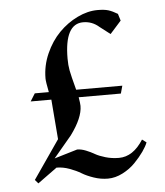

<svg xmlns="http://www.w3.org/2000/svg" viewBox="-48 -659 605 704"><g transform="rotate(-5 255.0 -306.5)"><path d="M321.3 2.9Q294.9 2.9 269.3 -5.9Q243.7 -14.6 226.1 -25.4Q208.5 -36.1 184.3 -44.9Q160.2 -53.7 136.7 -53.7L65.4 -2L53.7 -15.6L151.4 -157.2L139.6 -303.7H63.5L81.1 -332H132.8Q125 -371.1 125 -382.8Q125 -430.2 144.5 -474.1Q164.1 -518.1 194.3 -548.8Q224.6 -579.6 262.5 -597.9Q300.3 -616.2 336.9 -616.2Q361.8 -616.2 376.7 -611.6Q391.6 -606.9 410.2 -595.7L418 -570.3L377 -524.4L338.9 -553.7Q313.5 -576.2 280.3 -576.2Q211.9 -576.2 211.9 -448.2Q211.9 -423.8 215.6 -404.5Q219.2 -385.3 233.4 -332H403.3L395.5 -303.7H240.2Q244.1 -280.3 244.1 -271.5Q244.1 -228 199.2 -167L132.8 -87.9L217.8 -113.3Q232.9 -113.3 250 -106.4Q267.1 -99.6 281.2 -91.3Q295.4 -83 318.8 -76.2Q342.3 -69.3 368.2 -69.3Q420.4 -69.3 458 -128.9L473.6 -117.2Q468.3 -103 455.1 -84.2Q441.9 -65.4 422.4 -45.2Q402.8 -24.9 375.7 -11Q348.6 2.9 321.3 2.9Z"/></g></svg>

Font: Comprehension SemiBold
Style: Regular
Weight: 600
Designer: Alfredo Marco Pradil
Foundry: Alfredo Marco Pradil
Version: 1.0